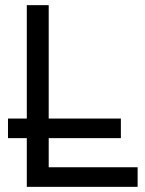

<svg xmlns="http://www.w3.org/2000/svg" viewBox="-20 -725 562 745"><path d="M169 -705H84V0H514V-76H169ZM449 -265H11V-189H449Z"/></svg>

Font: Geom Light
Style: Regular
Weight: 300
Version: Version 1.102